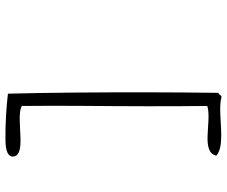

<svg xmlns="http://www.w3.org/2000/svg" viewBox="-84 -684 831 703"><g transform="rotate(90 331.5 -332.5)"><path d="M553 33C550 11 521 7 486 8C442 9 389 16 368 3C366 -143 369 -299 369 -454C369 -528 369 -602 368 -676C396 -685 441 -678 479 -677C514 -676 544 -681 550 -709C533 -724 505 -727 474 -727C426 -727 371 -718 335 -728C327 -727 328 -718 320 -717C319 -634 318 -545 318 -454C318 -275 319 -91 323 54C365 59 433 64 491 63C508 63 557 62 553 33Z"/></g></svg>

Font: Yuji Syuku Std R
Style: Regular
Weight: 400
Designer: Kataoka Yuji
Foundry: Kinuta Font Factory
Version: Version 3.000;hotconv 1.0.111;makeotfexe 2.5.65597